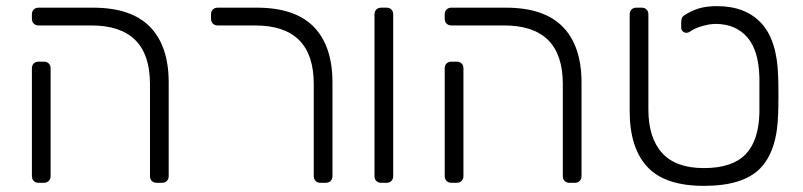

<svg xmlns="http://www.w3.org/2000/svg" viewBox="-20 -596 2618 626"><path d="M491 0Q481 0 475 -6Q469 -12 469 -22V-322Q469 -513 278 -513H106Q96 -513 90 -519Q84 -525 84 -535V-549Q84 -559 90 -565Q96 -571 106 -571H283Q408 -571 469 -508.5Q530 -446 530 -327V-22Q530 -12 524 -6Q518 0 508 0ZM106 0Q96 0 90 -6Q84 -12 84 -22V-373Q84 -383 90 -389Q96 -395 106 -395H123Q133 -395 139 -389Q145 -383 145 -373V-22Q145 -12 139 -6Q133 0 123 0Z M1025 0Q1015 0 1009 -6Q1003 -12 1003 -22V-322Q1003 -513 812 -513H690Q680 -513 674 -519Q668 -525 668 -535V-549Q668 -559 674 -565Q680 -571 690 -571H817Q942 -571 1003 -508.5Q1064 -446 1064 -327V-22Q1064 -12 1058 -6Q1052 0 1042 0Z M1223 0Q1213 0 1207 -6Q1201 -12 1201 -22V-549Q1201 -559 1207 -565Q1213 -571 1223 -571H1240Q1250 -571 1256 -565Q1262 -559 1262 -549V-22Q1262 -12 1256 -6Q1250 0 1240 0Z M1837 0Q1827 0 1821 -6Q1815 -12 1815 -22V-322Q1815 -513 1624 -513H1452Q1442 -513 1436 -519Q1430 -525 1430 -535V-549Q1430 -559 1436 -565Q1442 -571 1452 -571H1629Q1754 -571 1815 -508.5Q1876 -446 1876 -327V-22Q1876 -12 1870 -6Q1864 0 1854 0ZM1452 0Q1442 0 1436 -6Q1430 -12 1430 -22V-373Q1430 -383 1436 -389Q1442 -395 1452 -395H1469Q1479 -395 1485 -389Q1491 -383 1491 -373V-22Q1491 -12 1485 -6Q1479 0 1469 0Z M2275 10Q2148 10 2090.5 -52Q2033 -114 2033 -234V-549Q2033 -559 2039 -565Q2045 -571 2055 -571H2072Q2082 -571 2088 -565Q2094 -559 2094 -549V-239Q2094 -147 2138.5 -97.5Q2183 -48 2275 -48Q2367 -48 2410.5 -92.5Q2454 -137 2456 -229V-263V-342Q2454 -432 2416 -475Q2378 -518 2313 -518Q2294 -518 2269.5 -511Q2245 -504 2228 -492Q2223 -489 2218 -489Q2212 -489 2206.5 -493.5Q2201 -498 2201 -505V-518V-523Q2201 -532 2203 -537Q2205 -542 2211 -546Q2234 -561 2258.5 -568.5Q2283 -576 2318 -576Q2411 -576 2462.5 -520Q2514 -464 2517 -347Q2518 -337 2518 -286Q2518 -234 2517 -224Q2514 -104 2458.5 -47Q2403 10 2275 10Z"/></svg>

Font: Rubik AZ
Style: Regular
Weight: 300
Designer: Hubert and Fischer
Foundry: Hubert & Fischer
Version: Version 2.000